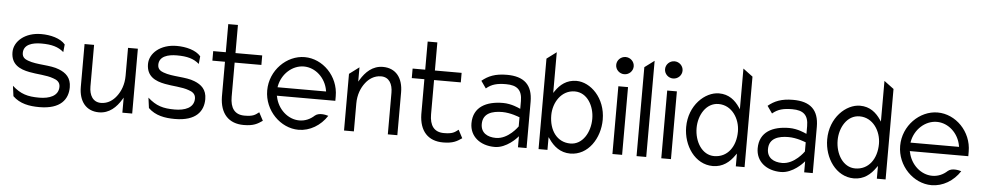

<svg xmlns="http://www.w3.org/2000/svg" viewBox="-38 -939 6377 1245"><g transform="rotate(5 3150.5 -316.5)"><path d="M151 -210C199 -200 263 -200 308 -183C330 -176 353 -163 353 -132C353 -71 293 -50 228 -50C152 -50 107 -63 52 -112L61 -45C107 0 169 11 234 11C374 11 420 -57 420 -134C420 -197 385 -226 340 -244C282 -268 195 -260 135 -283C116 -290 97 -301 97 -330C97 -385 154 -401 212 -401C280 -401 322 -389 358 -358L363 -408C331 -446 266 -462 206 -462C100 -462 30 -399 30 -329C30 -249 87 -222 151 -210Z M622 11C690 11 735 -34 766 -85L774 -98V0H838V-422H774V-240C774 -183 755 -137 730 -105C708 -76 675 -51 630 -51C577 -51 553 -95 553 -151V-422H491V-143C491 -50 538 11 622 11Z M1033 -210C1081 -200 1145 -200 1190 -183C1212 -176 1235 -163 1235 -132C1235 -71 1175 -50 1110 -50C1034 -50 989 -63 934 -112L943 -45C989 0 1051 11 1116 11C1256 11 1302 -57 1302 -134C1302 -197 1267 -226 1222 -244C1164 -268 1077 -260 1017 -283C998 -290 979 -301 979 -330C979 -385 1036 -401 1094 -401C1162 -401 1204 -389 1240 -358L1245 -408C1213 -446 1148 -462 1088 -462C982 -462 912 -399 912 -329C912 -249 969 -222 1033 -210Z M1408 -387V-159C1410 -49 1467 11 1564 11C1629 11 1654 -5 1686 -27L1658 -80C1633 -61 1621 -50 1564 -50C1500 -50 1471 -92 1471 -164V-387H1645V-449H1471V-632H1408V-449H1326V-387Z M1921 11C1995 11 2064 -31 2106 -96C2090 -101 2045 -112 2019 -90C1992 -65 1959 -50 1921 -50C1847 -50 1780 -110 1764 -191L1762 -197H2143V-227C2143 -358 2038 -462 1921 -462C1804 -462 1697 -357 1697 -226C1697 -95 1804 11 1921 11ZM1763 -258C1778 -340 1846 -401 1921 -401C1996 -401 2063 -340 2077 -258L2078 -252H1762Z M2280 -10V-192C2280 -249 2299 -295 2324 -327C2346 -356 2380 -381 2425 -381C2478 -381 2501 -337 2501 -281V-10H2563V-289C2563 -382 2516 -443 2432 -443C2364 -443 2319 -398 2288 -347L2280 -334V-427L2216 -379V-10Z M2706 -387V-159C2708 -49 2765 11 2862 11C2927 11 2952 -5 2984 -27L2956 -80C2931 -61 2919 -50 2862 -50C2798 -50 2769 -92 2769 -164V-387H2943V-449H2769V-632H2706V-449H2624V-387Z M3198 11C3276 11 3340 -62 3340 -62L3349 -72V0H3405V-301C3405 -412 3348 -462 3237 -462C3160 -462 3115 -442 3075 -409L3108 -362C3143 -392 3180 -401 3237 -401C3308 -401 3342 -373 3342 -300V-250L3334 -253C3334 -253 3284 -278 3228 -278C3120 -278 3035 -236 3035 -129C3035 -44 3103 11 3198 11ZM3228 -219C3283 -219 3338 -196 3338 -196L3342 -195V-135L3341 -134C3341 -134 3282 -48 3201 -48C3145 -48 3102 -73 3102 -130C3102 -201 3164 -219 3228 -219Z M3541 0V-83L3550 -71C3581 -26 3625 11 3690 11C3807 11 3881 -106 3881 -226C3881 -368 3781 -462 3690 -462C3626 -462 3584 -427 3554 -383L3546 -371V-636L3483 -589V0ZM3685 -393C3767 -393 3813 -308 3813 -226C3813 -137 3764 -54 3685 -54C3598 -54 3546 -128 3546 -226C3546 -309 3598 -393 3685 -393Z M3994 -532C4025 -532 4051 -557 4051 -588C4051 -619 4025 -644 3994 -644C3963 -644 3937 -619 3937 -588C3937 -557 3963 -532 3994 -532ZM4026 -10V-451H3963V-10Z M4183 -10V-636L4120 -589V-10Z M4312 -532C4343 -532 4369 -557 4369 -588C4369 -619 4343 -644 4312 -644C4281 -644 4255 -619 4255 -588C4255 -557 4281 -532 4312 -532ZM4344 -10V-451H4281V-10Z M4618 11C4683 11 4727 -26 4758 -71L4767 -83V0H4824V-589L4761 -636V-371L4753 -383C4723 -427 4682 -462 4618 -462C4527 -462 4424 -368 4424 -226C4424 -106 4501 11 4618 11ZM4621 -393C4708 -393 4761 -309 4761 -226C4761 -128 4708 -54 4621 -54C4542 -54 4492 -137 4492 -226C4492 -308 4539 -393 4621 -393Z M5061 11C5139 11 5203 -62 5203 -62L5212 -72V0H5268V-301C5268 -412 5211 -462 5100 -462C5023 -462 4978 -442 4938 -409L4971 -362C5006 -392 5043 -401 5100 -401C5171 -401 5205 -373 5205 -300V-250L5197 -253C5197 -253 5147 -278 5091 -278C4983 -278 4898 -236 4898 -129C4898 -44 4966 11 5061 11ZM5091 -219C5146 -219 5201 -196 5201 -196L5205 -195V-135L5204 -134C5204 -134 5145 -48 5064 -48C5008 -48 4965 -73 4965 -130C4965 -201 5027 -219 5091 -219Z M5536 11C5601 11 5645 -26 5676 -71L5685 -83V0H5742V-589L5679 -636V-371L5671 -383C5641 -427 5600 -462 5536 -462C5445 -462 5342 -368 5342 -226C5342 -106 5419 11 5536 11ZM5539 -393C5626 -393 5679 -309 5679 -226C5679 -128 5626 -54 5539 -54C5460 -54 5410 -137 5410 -226C5410 -308 5457 -393 5539 -393Z M6041 11C6115 11 6184 -31 6226 -96C6210 -101 6165 -112 6139 -90C6112 -65 6079 -50 6041 -50C5967 -50 5900 -110 5884 -191L5882 -197H6263V-227C6263 -358 6158 -462 6041 -462C5924 -462 5817 -357 5817 -226C5817 -95 5924 11 6041 11ZM5883 -258C5898 -340 5966 -401 6041 -401C6116 -401 6183 -340 6197 -258L6198 -252H5882Z"/></g></svg>

Font: Charger Pro
Style: LitNar
Weight: 300
Designer: Jasper
Foundry: Cannot Into Space Fonts
Version: Version 1.09